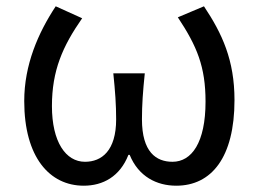

<svg xmlns="http://www.w3.org/2000/svg" viewBox="-20 -577 822 610"><path d="M246 13C307 13 361 -16 388 -85H392C420 -16 478 13 540 13C652 13 725 -77 725 -259C725 -386 686 -470 628 -557L545 -522C606 -430 633 -365 633 -254C633 -124 589 -63 528 -63C476 -63 431 -94 431 -198C431 -244 434 -286 440 -344H340C346 -286 349 -244 349 -198C349 -98 303 -63 250 -63C189 -63 145 -126 145 -240C145 -353 179 -430 241 -519L157 -557C101 -472 57 -371 57 -256C57 -77 138 13 246 13Z"/></svg>

Font: Source Han Sans KR
Style: Regular
Weight: 400
Designer: Ryoko NISHIZUKA 西塚涼子 (kana, bopomofo & ideographs); Paul D. Hunt (Latin, Greek & Cyrillic); Sandoll Communications 산돌커뮤니
Foundry: Adobe
Version: Version 2.004;hotconv 1.0.118;makeotfexe 2.5.65603